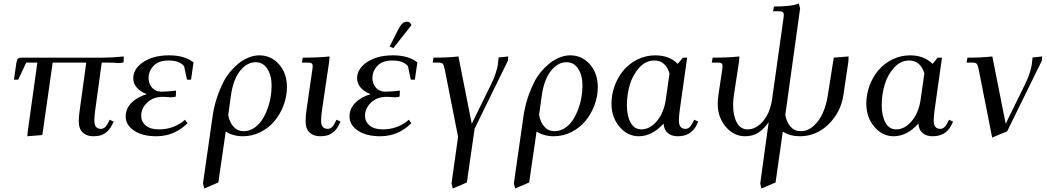

<svg xmlns="http://www.w3.org/2000/svg" viewBox="-20 -766 5938 1089"><path d="M59.1 -314 73.2 -411.1Q75.7 -427.2 81.5 -433.1Q87.4 -439 104 -439H561Q617.2 -439 682.1 -445.8L681.2 -418L679.2 -411.1L653.8 -408.2Q627 -411.1 585 -411.1H557.1L520 -141.1Q515.1 -104.5 515.1 -82Q515.1 -35.2 551.8 -35.2Q575.7 -35.2 590.8 -64.9L602.1 -86.9L625 -76.2L613.8 -54.2Q601.6 -30.3 583.5 -16.1Q565.4 -2 548.1 2.4Q530.8 6.8 508.8 6.8Q472.2 6.8 449.5 -14.2Q426.8 -35.2 426.8 -78.1Q426.8 -104.5 432.1 -141.1L469.2 -411.1H278.8L220.2 0L134.8 6.8L137.2 -19L191.9 -411.1H128.9L83 -314Z M692.9 -105Q692.9 -150.4 726.3 -183.6Q759.8 -216.8 812.5 -231.9Q775.9 -246.1 755.9 -269.5Q735.8 -293 735.8 -321.8Q735.8 -376 792.7 -414.1Q849.6 -452.1 939.5 -452.1Q1027.3 -452.1 1077.6 -412.1L1063.5 -314H1040.5L1024.4 -390.1Q999.5 -422.9 934.6 -422.9Q880.4 -422.9 851.6 -393.1Q822.8 -363.3 822.8 -323.2Q822.8 -291 842.5 -268.6Q862.3 -246.1 895.5 -246.1Q931.6 -246.1 978.5 -252L977.5 -224.1L975.6 -216.8L950.7 -213.9Q921.9 -216.8 903.8 -216.8Q848.6 -216.8 814.7 -184.1Q780.8 -151.4 780.8 -108.9Q780.8 -76.2 806.6 -54.2Q832.5 -32.2 881.8 -32.2Q966.3 -32.2 1029.8 -86.9L1043.5 -66.9Q968.8 6.8 866.7 6.8Q788.1 6.8 740.5 -25.1Q692.9 -57.1 692.9 -105Z M1131.3 274.9 1184.6 -98.1Q1198.7 -206.1 1249.5 -305.2Q1262.7 -331.1 1283.4 -356.4Q1304.2 -381.8 1330.1 -403.6Q1356 -425.3 1387.7 -438.7Q1419.4 -452.1 1450.7 -452.1Q1517.1 -452.1 1562.3 -401.6Q1607.4 -351.1 1607.4 -272Q1607.4 -219.2 1588.4 -168.7Q1569.3 -118.2 1536.9 -79.3Q1504.4 -40.5 1457.3 -16.8Q1410.2 6.8 1357.4 6.8Q1302.2 6.8 1260.3 -20L1218.3 269L1138.7 303.2ZM1274.4 -113.8Q1282.2 -71.8 1304.7 -46.9Q1327.1 -22 1362.3 -22Q1392.1 -22 1418.5 -38.3Q1444.8 -54.7 1463.1 -81.3Q1481.4 -107.9 1494.6 -141.8Q1507.8 -175.8 1514.2 -211.2Q1520.5 -246.6 1520.5 -279.8Q1520.5 -338.4 1496.3 -375.7Q1472.2 -413.1 1430.7 -413.1Q1379.9 -413.1 1340.8 -363Q1301.8 -313 1289.6 -222.2Z M1692.4 -411.1 1697.3 -439Q1785.6 -439 1849.1 -445.8L1847.2 -418L1806.2 -141.1Q1801.3 -104.5 1801.3 -82Q1801.3 -35.2 1838.4 -35.2Q1862.3 -35.2 1877.4 -64.9L1888.2 -86.9L1911.1 -76.2L1900.4 -54.2Q1888.2 -30.3 1870.1 -16.1Q1852.1 -2 1834.7 2.4Q1817.4 6.8 1795.4 6.8Q1758.8 6.8 1736.1 -14.2Q1713.4 -35.2 1713.4 -78.1Q1713.4 -107.9 1718.3 -141.1L1750.5 -363.8Q1753.4 -380.9 1753.4 -391.1Q1753.4 -402.8 1747.1 -407Q1740.7 -411.1 1723.1 -411.1Z M1962.4 -105Q1962.4 -150.4 1995.8 -183.6Q2029.3 -216.8 2082 -231.9Q2045.4 -246.1 2025.4 -269.5Q2005.4 -293 2005.4 -321.8Q2005.4 -376 2062.3 -414.1Q2119.1 -452.1 2209 -452.1Q2296.9 -452.1 2347.2 -412.1L2333 -314H2310.1L2293.9 -390.1Q2269 -422.9 2204.1 -422.9Q2149.9 -422.9 2121.1 -393.1Q2092.3 -363.3 2092.3 -323.2Q2092.3 -291 2112.1 -268.6Q2131.8 -246.1 2165 -246.1Q2201.2 -246.1 2248 -252L2247.1 -224.1L2245.1 -216.8L2220.2 -213.9Q2191.4 -216.8 2173.3 -216.8Q2118.2 -216.8 2084.2 -184.1Q2050.3 -151.4 2050.3 -108.9Q2050.3 -76.2 2076.2 -54.2Q2102.1 -32.2 2151.4 -32.2Q2235.8 -32.2 2299.3 -86.9L2313 -66.9Q2238.3 6.8 2136.2 6.8Q2057.6 6.8 2010 -25.1Q1962.4 -57.1 1962.4 -105ZM2189.9 -502 2236.3 -594.2Q2250 -621.6 2261.7 -632.3Q2273.4 -643.1 2289.1 -643.1Q2304.7 -643.1 2314 -624L2210.9 -493.2Z M2434.1 -411.1 2439 -439Q2520.5 -439 2580.1 -445.8L2655.8 -64L2767.1 -291Q2783.2 -323.2 2792.2 -353Q2801.3 -382.8 2803.7 -398.9Q2806.2 -415 2808.1 -439.9L2862.8 -445.8L2860.8 -421.9L2671.9 -36.1L2627.9 269L2547.9 303.2L2541 274.9L2578.1 9.8L2502.9 -371.1Q2498 -396 2491.9 -403.6Q2485.8 -411.1 2464.8 -411.1Z M2894.5 274.9 2947.8 -98.1Q2961.9 -206.1 3012.7 -305.2Q3025.9 -331.1 3046.6 -356.4Q3067.4 -381.8 3093.3 -403.6Q3119.1 -425.3 3150.9 -438.7Q3182.6 -452.1 3213.9 -452.1Q3280.3 -452.1 3325.4 -401.6Q3370.6 -351.1 3370.6 -272Q3370.6 -219.2 3351.6 -168.7Q3332.5 -118.2 3300 -79.3Q3267.6 -40.5 3220.5 -16.8Q3173.3 6.8 3120.6 6.8Q3065.4 6.8 3023.4 -20L2981.4 269L2901.9 303.2ZM3037.6 -113.8Q3045.4 -71.8 3067.9 -46.9Q3090.3 -22 3125.5 -22Q3155.3 -22 3181.6 -38.3Q3208 -54.7 3226.3 -81.3Q3244.6 -107.9 3257.8 -141.8Q3271 -175.8 3277.3 -211.2Q3283.7 -246.6 3283.7 -279.8Q3283.7 -338.4 3259.5 -375.7Q3235.4 -413.1 3193.8 -413.1Q3143.1 -413.1 3104 -363Q3064.9 -313 3052.7 -222.2Z M3448.2 -178.2Q3448.2 -231 3466.8 -280.8Q3485.4 -330.6 3517.6 -368.4Q3549.8 -406.2 3596.7 -429.2Q3643.6 -452.1 3696.3 -452.1Q3775.9 -452.1 3824.2 -403.8L3853.5 -439H3877.4L3835.4 -141.1Q3830.6 -104.5 3830.6 -82Q3830.6 -35.2 3867.7 -35.2Q3891.1 -35.2 3906.2 -64.9L3917.5 -86.9L3940.4 -76.2L3929.7 -54.2Q3898.4 6.8 3824.2 6.8Q3790 6.8 3768.3 -10.7Q3746.6 -28.3 3743.7 -64.9Q3678.2 6.8 3603.5 6.8Q3539.6 6.8 3493.9 -46.9Q3448.2 -100.6 3448.2 -178.2ZM3535.6 -169.9Q3535.6 -108.4 3556.9 -70.3Q3578.1 -32.2 3617.7 -32.2Q3666 -32.2 3705.6 -78.9Q3745.1 -125.5 3756.3 -201.2L3777.3 -349.1Q3768.1 -383.8 3746.1 -403.3Q3724.1 -422.9 3691.4 -422.9Q3643.1 -422.9 3606.4 -383.1Q3569.8 -343.3 3552.7 -286.6Q3535.6 -230 3535.6 -169.9Z M4017.1 -411.1 4022 -439Q4110.4 -439 4173.8 -445.8L4171.9 -418L4143.1 -230Q4138.2 -199.7 4138.2 -169.9Q4138.2 -108.4 4159.4 -70.3Q4180.7 -32.2 4220.2 -32.2Q4268.6 -32.2 4308.1 -78.9Q4347.7 -125.5 4358.9 -201.2L4423.8 -662.1Q4425.8 -675.8 4425.8 -682.1Q4425.8 -693.4 4418.9 -697.8Q4412.1 -702.1 4395 -702.1H4364.7L4370.1 -729Q4469.7 -729 4510.7 -746.1L4518.1 -717.8L4434.1 -113.8Q4441.9 -71.8 4464.4 -46.9Q4486.8 -22 4522 -22Q4562 -22 4595.2 -52.2Q4628.4 -82.5 4647.7 -127Q4667 -171.4 4674.8 -223.1L4709 -439L4793 -445.8L4792 -418L4763.2 -223.1Q4747.1 -126.5 4678 -59.8Q4608.9 6.8 4517.1 6.8Q4462.9 6.8 4419.9 -19L4378.9 269L4298.8 303.2L4292 274.9L4339.8 -73.2Q4313.5 -34.7 4281.5 -13.9Q4249.5 6.8 4206.1 6.8Q4142.1 6.8 4096.4 -46.9Q4050.8 -100.6 4050.8 -178.2Q4050.8 -201.2 4055.2 -230L4075.2 -363.8Q4078.1 -380.9 4078.1 -391.1Q4078.1 -402.8 4071.8 -407Q4065.4 -411.1 4047.9 -411.1Z M4893.6 -178.2Q4893.6 -231 4912.1 -280.8Q4930.7 -330.6 4962.9 -368.4Q4995.1 -406.2 5042 -429.2Q5088.9 -452.1 5141.6 -452.1Q5221.2 -452.1 5269.5 -403.8L5298.8 -439H5322.8L5280.8 -141.1Q5275.9 -104.5 5275.9 -82Q5275.9 -35.2 5313 -35.2Q5336.4 -35.2 5351.6 -64.9L5362.8 -86.9L5385.7 -76.2L5375 -54.2Q5343.8 6.8 5269.5 6.8Q5235.4 6.8 5213.6 -10.7Q5191.9 -28.3 5189 -64.9Q5123.5 6.8 5048.8 6.8Q4984.9 6.8 4939.2 -46.9Q4893.6 -100.6 4893.6 -178.2ZM4981 -169.9Q4981 -108.4 5002.2 -70.3Q5023.4 -32.2 5063 -32.2Q5111.3 -32.2 5150.9 -78.9Q5190.4 -125.5 5201.7 -201.2L5222.7 -349.1Q5213.4 -383.8 5191.4 -403.3Q5169.4 -422.9 5136.7 -422.9Q5088.4 -422.9 5051.8 -383.1Q5015.1 -343.3 4998 -286.6Q4981 -230 4981 -169.9Z M5462.4 -411.1 5467.3 -439Q5548.8 -439 5608.4 -445.8L5684.1 -64L5795.4 -291Q5811.5 -323.2 5820.6 -353Q5829.6 -382.8 5832 -398.9Q5834.5 -415 5836.4 -439.9L5891.1 -445.8L5889.2 -421.9L5692.4 -21L5607.4 14.2L5531.2 -371.1Q5526.4 -396 5520.3 -403.6Q5514.2 -411.1 5493.2 -411.1Z"/></svg>

Font: Dihjauti S
Style: Bold Italic
Weight: 700
Italic angle: -9°
Designer: T. Christopher White
Version: Version 3.0.0